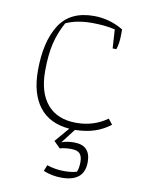

<svg xmlns="http://www.w3.org/2000/svg" viewBox="-80 -528 603 801"><g transform="rotate(10 222.0 -128.0)"><path d="M159 201 169 175Q204 187 242 187Q275 187 296 180Q303 163 303 138Q303 114 292.5 102.5Q282 91 256 91Q227 91 208 97L181 70L233 9Q148 2 105 -54Q62 -110 62 -207Q62 -329 107 -400.5Q152 -472 253 -472Q320 -472 378 -437V-418Q378 -378 369 -352H353L348 -432Q304 -442 250 -442Q186 -442 140 -421Q115 -376 103.5 -327.5Q92 -279 92 -210Q92 -119 134.5 -69.5Q177 -20 257 -20Q331 -20 388 -61L406 -38Q376 -15 340.5 -3Q305 9 257 10L210 71Q231 62 263 62Q333 62 333 133Q333 216 236 216Q196 216 159 201Z"/></g></svg>

Font: Athiti ExtraLight
Style: Regular
Weight: 250
Version: Version 1.032